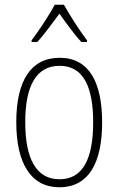

<svg xmlns="http://www.w3.org/2000/svg" viewBox="-20 -784 502 814"><path d="M251 -764H212C189 -720 142 -650 114 -613V-606H138C168 -638 204 -689 232 -726C260 -687 294 -639 325 -606H349V-613C326 -642 276 -718 251 -764ZM413 -265C413 -433 359 -539 233 -539C111 -539 49 -442 49 -266C49 -90 112 10 232 10C353 10 413 -89 413 -265ZM87 -266C87 -419 133 -505 233 -505C336 -505 375 -411 375 -266C375 -108 330 -24 232 -24C133 -24 87 -112 87 -266Z"/></svg>

Font: Noto Sans Georgian Condensed ExtraLight
Style: Regular
Weight: 200
Width: 3
Designer: Monotype Design Team, Akaki Razmadze
Foundry: Google LLC
Version: Version 2.005